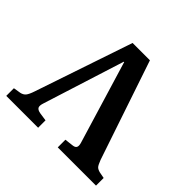

<svg xmlns="http://www.w3.org/2000/svg" viewBox="-171 -884 1065 1065"><g transform="rotate(45 361.5 -351.5)"><path d="M9 0V-60L52 -67Q71 -71 81.5 -83.5Q92 -96 103 -129L297 -703H433L630 -119Q641 -90 649 -81Q657 -72 676 -67L713 -60V0H413V-60L464 -66Q482 -68 487 -78.5Q492 -89 486 -109L339 -595H336L185 -118Q176 -92 182 -80.5Q188 -69 211 -65L259 -58V0Z"/></g></svg>

Font: Literata 18pt SemiBold
Style: Regular
Weight: 600
Designer: Latin by Veronika Burian and Jose Scaglione. Greek by Irene Vlachou. Cyrillic by Vera Evstafieva.
Foundry: TypeTogether
Version: Version 3.103;gftools[0.9.29]